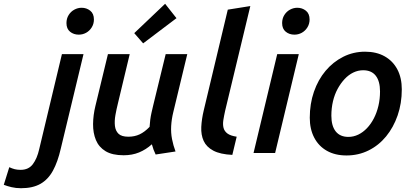

<svg xmlns="http://www.w3.org/2000/svg" viewBox="-171 -808 2177 1014"><path d="M-60 186Q-87 186 -110 180.5Q-133 175 -151 168L-122 75Q-107 82 -93.5 85.5Q-80 89 -62 89Q-20 89 2.5 59Q25 29 36 -20L156 -522H270L150 -23Q134 47 108.5 93.5Q83 140 42.5 163Q2 186 -60 186ZM245 -625Q218 -625 199 -640.5Q180 -656 180 -686Q180 -710 191.5 -728.5Q203 -747 221.5 -757Q240 -767 260 -767Q286 -767 305.5 -751.5Q325 -736 325 -705Q325 -682 313.5 -663.5Q302 -645 284 -635Q266 -625 245 -625Z M482 12Q422 12 386.5 -9.5Q351 -31 335.5 -68.5Q320 -106 320.5 -153Q321 -200 333 -249L399 -522H514L452 -263Q444 -231 438.5 -200Q433 -169 436 -143Q439 -117 455 -101.5Q471 -86 507 -86Q540 -86 566.5 -98.5Q593 -111 619 -138Q620 -156 622.5 -175.5Q625 -195 629.5 -214.5Q634 -234 638 -251L704 -522H818L744 -215Q735 -178 733 -142.5Q731 -107 737.5 -73.5Q744 -40 756 -8L651 8Q645 -4 640 -17.5Q635 -31 631 -46Q600 -18 563.5 -3Q527 12 482 12ZM585 -579 538 -633 701 -788 761 -712Z M1056 10Q992 7 955.5 -12.5Q919 -32 904.5 -64Q890 -96 892 -137.5Q894 -179 905 -225L1032 -757L1151 -776L1018 -223Q1012 -196 1008.5 -173.5Q1005 -151 1009.5 -133Q1014 -115 1030 -103Q1046 -91 1079 -86Z M1168 0 1293 -522H1407L1282 0ZM1384 -625Q1357 -625 1338 -640.5Q1319 -656 1319 -686Q1319 -710 1330.5 -728.5Q1342 -747 1360.5 -757Q1379 -767 1399 -767Q1425 -767 1444.5 -751.5Q1464 -736 1464 -705Q1464 -682 1452.5 -663.5Q1441 -645 1423 -635Q1405 -625 1384 -625Z M1659 13Q1599 13 1555.5 -11.5Q1512 -36 1488.5 -81Q1465 -126 1465 -186Q1465 -260 1487 -323.5Q1509 -387 1548.5 -434Q1588 -481 1641.5 -508Q1695 -535 1757 -535Q1817 -535 1860.5 -510.5Q1904 -486 1927.5 -441.5Q1951 -397 1951 -336Q1951 -262 1929 -198.5Q1907 -135 1868 -87.5Q1829 -40 1775.5 -13.5Q1722 13 1659 13ZM1669 -85Q1696 -85 1721 -97Q1746 -109 1767 -131Q1788 -153 1803.5 -183Q1819 -213 1827.5 -249Q1836 -285 1836 -325Q1836 -379 1813.5 -408Q1791 -437 1747 -437Q1720 -437 1695 -425Q1670 -413 1649 -390.5Q1628 -368 1612 -338.5Q1596 -309 1587.5 -273Q1579 -237 1579 -197Q1579 -143 1602 -114Q1625 -85 1669 -85Z"/></svg>

Font: Ubuntu Sans SemiBold
Style: Italic
Weight: 600
Italic angle: -13.5°
Designer: Dalton Maag Ltd
Foundry: Dalton Maag Ltd
Version: Version 1.006